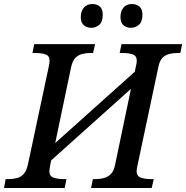

<svg xmlns="http://www.w3.org/2000/svg" viewBox="-41 -933 924 953"><path d="M-21 0 -13 -44H0Q23 -44 42.5 -49Q62 -54 76 -69Q90 -84 97 -114L201 -602Q203 -609 204 -618Q205 -627 205 -631Q205 -656 185 -663Q165 -670 133 -670H120L129 -714H431L421 -670H408Q387 -670 367 -665Q347 -660 333 -645.5Q319 -631 312 -600L233 -223L628 -577L633 -601Q635 -607 636.5 -617Q638 -627 638 -631Q638 -656 618 -663Q598 -670 566 -670H553L562 -714H863L854 -670H841Q819 -670 799 -665Q779 -660 765 -645.5Q751 -631 745 -600L641 -110Q640 -104 638.5 -96Q637 -88 637 -83Q637 -59 657.5 -51.5Q678 -44 709 -44H722L712 0H411L420 -44H432Q455 -44 474.5 -49Q494 -54 509 -69Q524 -84 530 -114L609 -492L213 -137L208 -112Q207 -105 205.5 -96.5Q204 -88 204 -83Q204 -59 224.5 -51.5Q245 -44 276 -44H289L280 0ZM609 -795Q586 -795 571.5 -808Q557 -821 557 -847Q557 -878 572 -895.5Q587 -913 613 -913Q636 -913 651 -900.5Q666 -888 666 -861Q666 -824 648 -809.5Q630 -795 609 -795ZM413 -795Q390 -795 375 -808Q360 -821 360 -847Q360 -878 375.5 -895.5Q391 -913 417 -913Q440 -913 454.5 -900.5Q469 -888 469 -861Q469 -824 451.5 -809.5Q434 -795 413 -795Z"/></svg>

Font: ET Text
Style: Italic
Weight: 470
Italic angle: -12°
Designer: Monotype Design Team
Foundry: Monotype Imaging Inc.
Version: Version 2.009